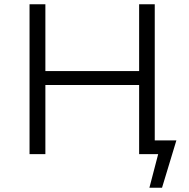

<svg xmlns="http://www.w3.org/2000/svg" viewBox="-20 -720 885 897"><path d="M192 0V-323H630V0H719L678 157H737L804 -64H703V-700H630V-388H192V-700H118V0Z"/></svg>

Font: Malon Grotesk
Style: Regular
Weight: 400
Designer: Julieta Ulanovsky
Foundry: Julieta Ulanovsky
Version: Version 7.200